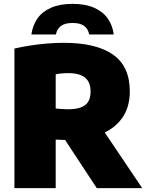

<svg xmlns="http://www.w3.org/2000/svg" viewBox="-20 -971 754 991"><path d="M54.5 0V-720.5Q91.5 -729 134.2 -735.8Q177 -742.5 221.5 -746.2Q266 -750 308.5 -750Q477 -750 563.5 -689Q650 -628 650 -499.5Q650 -417 610 -361.2Q570 -305.5 498 -277Q426 -248.5 329.5 -248.5Q313.5 -248.5 298.5 -249.2Q283.5 -250 267.5 -250.5V0ZM479.5 0 257 -338H486.5L714 0ZM334.5 -407Q389.5 -407 418.5 -428Q447.5 -449 447.5 -499.5Q447.5 -532 434.5 -552.8Q421.5 -573.5 396 -583.5Q370.5 -593.5 333.5 -593.5Q315.5 -593.5 298.8 -592Q282 -590.5 267.5 -587.5V-411Q278.5 -410 289.5 -409Q300.5 -408 311.8 -407.5Q323 -407 334.5 -407ZM142 -793Q148.5 -840.5 173.5 -876Q198.5 -911.5 243.8 -931.2Q289 -951 354.5 -951Q420.5 -951 465.5 -931.2Q510.5 -911.5 535.8 -876Q561 -840.5 567 -793H440.5Q434.5 -822.5 414 -837.5Q393.5 -852.5 354.5 -852.5Q316 -852.5 295.2 -837.5Q274.5 -822.5 268.5 -793Z"/></svg>

Font: Encode Sans SC Condensed Thin Black
Style: Regular
Weight: 900
Version: Version 3.002